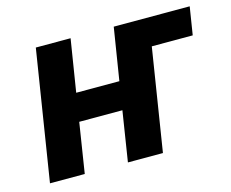

<svg xmlns="http://www.w3.org/2000/svg" viewBox="-80 -640 904 752"><g transform="rotate(-15 372.0 -264.0)"><path d="M36 0H177L209 -203H384L352 0H494L560 -415H726L744 -528H436L402 -316H227L261 -528H120Z"/></g></svg>

Font: Asimov Pro
Style: BdObl
Weight: 700
Designer: Google
Version: Version 2.000980; 2014